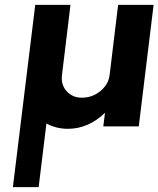

<svg xmlns="http://www.w3.org/2000/svg" viewBox="-20 -520 652 790"><path d="M466 -500H612L551 0H405L412 -56Q344 10 259 10Q211 10 171 -12L139 250H33L125 -500H270L235 -211Q230 -172 254 -145Q278 -118 317 -118Q346 -118 370.5 -130.5Q395 -143 411.5 -164Q428 -185 431 -211Z"/></svg>

Font: Orkney
Style: BoldItalic
Weight: 700
Designer: Samuel Oakes and Alfredo Marco Pradil
Foundry: Alfredo Marco Pradil
Version: 1.0; ttfautohint (v1.5)